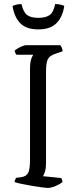

<svg xmlns="http://www.w3.org/2000/svg" viewBox="-20 -927 380 947"><path d="M215 0Q208 0 186 -3Q164 -6 137 -10.5Q110 -15 86.5 -20Q63 -25 52 -29Q52 -36 55 -41.5Q58 -47 60 -50L85 -53Q110 -57 119 -74.5Q128 -92 128 -140V-584Q128 -621 134.5 -637.5Q141 -654 144 -657H61Q59 -661 56.5 -664.5Q54 -668 52 -677Q57 -682 68 -688.5Q79 -695 90.5 -699.5Q102 -704 107 -704H277Q281 -700 284.5 -692.5Q288 -685 289 -674L251 -661Q224 -652 215.5 -634Q207 -616 207 -574V-120Q207 -98 202 -81Q197 -64 192 -58L281 -49Q284 -47 286 -40.5Q288 -34 288 -29Q273 -17 252 -8.5Q231 0 215 0ZM169 -782Q108 -782 78.5 -814Q49 -846 42 -898Q49 -901 60.5 -904Q72 -907 86 -907Q95 -867 113.5 -853Q132 -839 169 -839Q205 -839 224.5 -852.5Q244 -866 252 -907Q267 -907 279 -904Q291 -901 297 -898Q289 -843 258.5 -812.5Q228 -782 169 -782Z"/></svg>

Font: Texturina ExtraLight
Style: Regular
Weight: 200
Designer: Guillermo Torres Carreño
Foundry: Omnibus-Type
Version: Version 1.002; ttfautohint (v1.8.3)